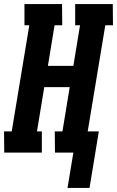

<svg xmlns="http://www.w3.org/2000/svg" viewBox="-35 -755 579 950"><path d="M299 175 328 0H237L236 -105H274L310 -324H184L148 -105H172V0H-14L-15 -105H23L110 -630H86V-735H272L273 -630H235L202 -429H328L361 -630H337V-735H523L524 -630H486L399 -105H454L408 175Z"/></svg>

Font: Iosevka Curly Slab Extrabold
Style: Italic
Weight: 800
Italic angle: -9°
Monospace: yes
Designer: Belleve Invis
Foundry: Belleve Invis
Version: Version 22.1.2; ttfautohint (v1.8.4)